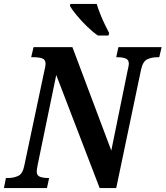

<svg xmlns="http://www.w3.org/2000/svg" viewBox="-40 -953 839 973"><path d="M-20 0 -10 -51H2Q29 -51 52 -61.5Q75 -72 83 -113L185 -595Q188 -607 189.5 -615.5Q191 -624 191 -629Q191 -651 174 -657Q157 -663 130 -663H118L130 -714H327L524 -190L607 -597Q609 -606 611 -615Q613 -624 613 -629Q613 -651 596 -657Q579 -663 557 -663H549L560 -714H779L767 -663H756Q729 -663 706.5 -652.5Q684 -642 675 -601L549 0H465L245 -573L151 -118Q146 -91 146 -85Q146 -63 163 -57Q180 -51 202 -51H209L198 0ZM456 -773Q430 -791 401.5 -818.5Q373 -846 349.5 -874.5Q326 -903 314 -923L317 -933H450Q457 -910 468 -882Q479 -854 491.5 -828.5Q504 -803 513 -786L510 -773Z"/></svg>

Font: Noto Serif Condensed
Style: Bold Italic
Weight: 700
Width: 3
Italic angle: -12°
Designer: Monotype Design Team
Foundry: Monotype Imaging Inc.
Version: Version 2.014